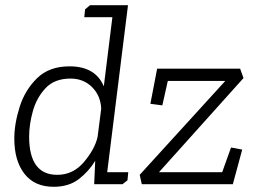

<svg xmlns="http://www.w3.org/2000/svg" viewBox="-20 -708 994 738"><path d="M307 -672 326 -688H472L392 -46H473L470 -15L451 0H342L346 -90Q322 -50 283.5 -20Q245 10 186 10Q113 10 74 -40Q35 -90 35 -175Q35 -232 55.5 -297Q76 -362 122.5 -407.5Q169 -453 247 -453Q347 -453 379 -376L412 -642H304ZM875 0H525L517 -36L846 -397H625L604 -303L558 -309L584 -444H903L916 -408L591 -46H834L868 -141L911 -133ZM251 -406Q190 -406 155.5 -369.5Q121 -333 106.5 -281.5Q92 -230 92 -183Q92 -36 200 -36Q261 -36 302.5 -85Q344 -134 355 -181L369 -290Q367 -340 334 -373Q301 -406 251 -406Z"/></svg>

Font: Zilla Slab Light
Style: Italic
Weight: 300
Italic angle: -6°
Designer: Typotheque.com
Foundry: Typotheque type foundry
Version: Version 1.1; 2017; ttfautohint (v1.6)